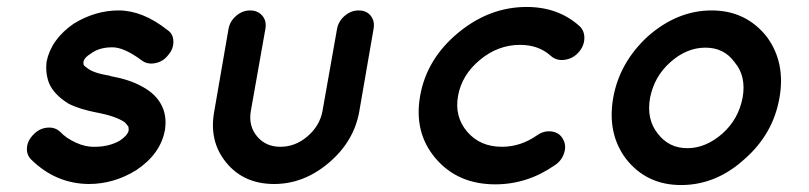

<svg xmlns="http://www.w3.org/2000/svg" viewBox="-20 -530 2326 552"><path d="M71 -70Q56 -84 57.5 -105Q59 -126 76 -143Q93 -161 116 -163Q139 -165 154 -150Q170 -133 198 -120Q226 -107 253 -108Q294 -108 325 -126Q347 -141 350 -155Q350 -162 349 -166Q345 -172 338 -179Q312 -196 261 -206H260Q208 -216 177 -232Q135 -258 121 -291Q110 -320 114 -353Q127 -417 192 -462Q254 -500 321 -500Q390 -500 461 -444Q478 -433 478.5 -411Q479 -389 463 -371Q449 -353 426.5 -348.5Q404 -344 388 -356Q337 -394 303 -394Q264 -394 240 -375Q223 -365 220 -353V-345Q222 -340 230 -335Q247 -320 297 -312L298 -311H299Q353 -301 387 -282Q431 -259 447 -222Q460 -193 454 -155Q441 -87 372 -41Q308 -1 235 -1Q141 -2 71 -70Z M1011 -500Q1034 -500 1046 -484.5Q1058 -469 1054 -447L1013 -210Q998 -124 926 -62.5Q854 -1 768 -1Q681 -1 630.5 -62.5Q580 -124 596 -210L637 -447Q641 -469 659 -484.5Q677 -500 699 -500Q721 -500 734 -485Q747 -470 743 -447L701 -210Q694 -168 719 -138Q744 -108 786 -108Q829 -108 864 -138Q899 -168 907 -210L949 -447Q953 -469 971 -484.5Q989 -500 1011 -500Z M1404 0Q1296 0 1232.5 -74.5Q1169 -149 1188 -255Q1207 -361 1297 -435.5Q1387 -510 1494 -510Q1585 -510 1646 -455Q1661 -441 1660 -418.5Q1659 -396 1642 -378Q1626 -361 1603 -358Q1580 -355 1564 -369Q1529 -401 1475 -401Q1412 -401 1360 -358Q1308 -315 1297 -255Q1286 -195 1323 -151.5Q1360 -108 1423 -108Q1477 -108 1524 -141Q1544 -155 1566 -152Q1588 -149 1598 -131Q1609 -113 1602 -90.5Q1595 -68 1575 -55Q1496 0 1404 0Z M2026 -500Q2124 -500 2184 -425Q2239 -351 2221 -249Q2203 -145 2121 -73Q2039 2 1938 2Q1839 2 1780 -73Q1725 -146 1743 -249Q1761 -350 1842 -425Q1927 -500 2026 -500ZM2115 -249Q2126 -311 2092 -351Q2062 -393 2008 -393Q1954 -393 1907 -351Q1861 -310 1849 -249Q1838 -187 1871 -146Q1903 -104 1956 -104Q2009 -104 2057 -146Q2103 -187 2115 -249Z"/></svg>

Font: Quicksand
Style: Bold Italic
Weight: 700
Italic angle: -12°
Designer: Andrew Paglinawan
Foundry: Andrew Paglinawan
Version: 1.002